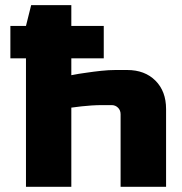

<svg xmlns="http://www.w3.org/2000/svg" viewBox="-20 -720 700 740"><path d="M20 -495.1V-620.1H80.1L100.1 -700.2H254.9V-620.1H379.9V-495.1H254.9V-430.2Q283.7 -436 314 -439.9Q339.8 -443.8 369.4 -447Q398.9 -450.2 424.8 -450.2H470.2Q538.1 -450.2 579.1 -409.2Q620.1 -368.2 620.1 -299.8V0H444.8V-279.8Q444.8 -294.9 434.8 -304.9Q424.8 -314.9 410.2 -314.9H375Q354 -314.9 332.5 -313.5Q311 -312 293.9 -310.1Q273.9 -307.1 254.9 -305.2V0H80.1V-495.1Z"/></svg>

Font: Russo One
Style: Regular
Weight: 400
Designer: Jovanny lemonad
Foundry: Jovanny Lemonad
Version: Version 1.000